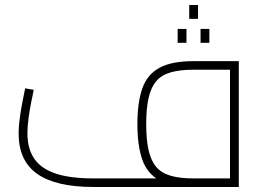

<svg xmlns="http://www.w3.org/2000/svg" viewBox="-20 -743 1059 763"><path d="M351 0Q202 0 128 -52Q54 -104 54 -213Q54 -236 57.5 -265Q61 -294 66 -321Q71 -348 75 -367.5Q79 -387 80 -392L114 -386Q110 -366 104 -336.5Q98 -307 93.5 -274.5Q89 -242 89 -213Q89 -152 116.5 -112Q144 -72 202 -53Q260 -34 351 -34H929L894 0V-480L909 -466H749Q695 -466 658.5 -455.5Q622 -445 601 -420.5Q580 -396 570.5 -354Q561 -312 561 -250Q561 -188 570.5 -146Q580 -104 601 -79.5Q622 -55 658.5 -44.5Q695 -34 749 -34V0Q662 0 613.5 -26.5Q565 -53 545.5 -108.5Q526 -164 526 -250Q526 -336 545.5 -391.5Q565 -447 613.5 -473.5Q662 -500 749 -500H929V0ZM732 -668V-723H767V-668ZM686 -573V-628H721V-573ZM777 -573V-628H812V-573Z"/></svg>

Font: TitilliumWeb ExtraLight
Style: Regular
Weight: 400
Designer: Mohamed Gaber, Accademia di Belle Arti di Urbino and others
Foundry: Kief Type Foundry, Accademia di Belle Arti di Urbino and others
Version: Version 3.000; ttfautohint (v1.8.2)